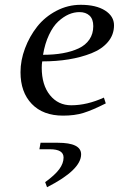

<svg xmlns="http://www.w3.org/2000/svg" viewBox="-20 -472 493 795"><path d="M64.9 -172.9Q64.9 -222.2 83.5 -271.7Q102.1 -321.3 133.8 -361.6Q165.5 -401.9 213.1 -427Q260.7 -452.1 314 -452.1Q377.9 -452.1 415 -428.5Q452.1 -404.8 452.1 -367.2Q452.1 -328.1 427 -298.3Q401.9 -268.6 358.6 -251.5Q315.4 -234.4 264.2 -226.1Q212.9 -217.8 154.8 -217.8Q152.8 -205.6 152.8 -191.9Q152.8 -120.1 186.8 -78.1Q220.7 -36.1 274.9 -36.1Q340.3 -36.1 410.2 -67.9L418 -43.9Q361.8 -15.6 325.4 -4.4Q289.1 6.8 241.2 6.8Q158.2 6.8 111.6 -41.7Q64.9 -90.3 64.9 -172.9ZM143.1 146 147.9 119.1H219.2Q315.9 119.1 315.9 167Q315.9 231.4 174.8 303.2L167 282.2Q208 252.4 225.6 228.3Q243.2 204.1 243.2 180.2Q243.2 146 187 146ZM158.2 -245.1Q203.6 -245.1 240.2 -251.7Q276.9 -258.3 305.7 -271.7Q334.5 -285.2 350.3 -308.6Q366.2 -332 366.2 -363.8Q366.2 -393.1 350.6 -407.5Q335 -421.9 309.1 -421.9Q286.6 -421.9 264.6 -412.4Q242.7 -402.8 221.2 -383.1Q199.7 -363.3 182.9 -327.6Q166 -292 158.2 -245.1Z"/></svg>

Font: Dehuti
Style: Bold-Italic
Weight: 700
Version: Version 1.2